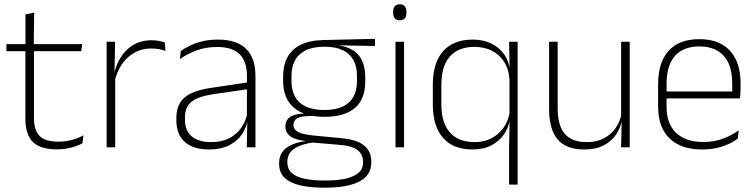

<svg xmlns="http://www.w3.org/2000/svg" viewBox="-20 -679 3482 885"><path d="M242 9.5Q190.5 9.5 158.8 -5.8Q127 -21 112 -52.2Q97 -83.5 97 -130.5V-459H136.5V-134.5Q136.5 -79 162.2 -52.5Q188 -26 249 -26Q279.5 -26 308.8 -33.2Q338 -40.5 364.5 -55.5L360 -18.5Q337 -6 305.8 1.8Q274.5 9.5 242 9.5ZM9.5 -443V-475.5H358.5L354.5 -443ZM97.5 -469.5V-612.5L137.5 -621L135.5 -469.5Z M508 -305 495 -334 505.5 -337.5Q522 -409.5 567 -451.5Q612 -493.5 680 -493.5Q699.5 -493.5 714.5 -490.2Q729.5 -487 740 -483L742.5 -444Q730 -449.5 713.5 -452.5Q697 -455.5 677.5 -455.5Q618 -455.5 573 -417.5Q528 -379.5 508 -305ZM471.5 0V-486.5H510.5L507.5 -338L511 -334.5V0Z M1117.5 0 1120 -125 1118 -131.5V-290L1118.5 -328Q1118.5 -394.5 1085 -428.5Q1051.5 -462.5 980.5 -462.5Q926.5 -462.5 883.2 -445.5Q840 -428.5 809 -407L813.5 -444Q830 -456 854.8 -468.2Q879.5 -480.5 912 -488.5Q944.5 -496.5 985 -496.5Q1030 -496.5 1062.8 -485Q1095.5 -473.5 1116.5 -451.8Q1137.5 -430 1147.5 -399Q1157.5 -368 1157.5 -328.5V0ZM944 10Q871.5 10 832.2 -24.2Q793 -58.5 793 -124V-136.5Q793 -197.5 831 -229.8Q869 -262 956 -274.5L1127.5 -300L1129.5 -269L961.5 -244.5Q893 -234.5 862.8 -210Q832.5 -185.5 832.5 -138.5V-128Q832.5 -77 863.5 -50.5Q894.5 -24 954 -24Q1002.5 -24 1037.2 -42.2Q1072 -60.5 1093.2 -91.8Q1114.5 -123 1121 -162L1131.5 -131H1122.5Q1117.5 -94 1096.5 -61.8Q1075.5 -29.5 1037.5 -9.8Q999.5 10 944 10Z M1476 -140.5Q1384 -140.5 1334.5 -182.8Q1285 -225 1285 -306V-328Q1285 -376.5 1304 -413.5Q1323 -450.5 1364.5 -471.8Q1406 -493 1472.5 -494.5L1708.5 -500V-467L1535 -470V-470.5Q1582.5 -464.5 1610.8 -444.8Q1639 -425 1651.2 -394.5Q1663.5 -364 1663.5 -325V-302Q1663.5 -222 1615.8 -181.2Q1568 -140.5 1476 -140.5ZM1473 153H1482.5Q1533.5 153 1571.8 144.8Q1610 136.5 1631.8 118.2Q1653.5 100 1653.5 69V67Q1653.5 32.5 1628.2 12.8Q1603 -7 1543.5 -11.5L1412.5 -22.5L1431 -23.5Q1393.5 -18.5 1365 -8.2Q1336.5 2 1320.5 20.2Q1304.5 38.5 1304.5 66.5V68Q1304.5 100.5 1325.8 119Q1347 137.5 1385 145.2Q1423 153 1473 153ZM1471.5 186Q1410 186 1364 175.5Q1318 165 1292.2 140.8Q1266.5 116.5 1266.5 75V73Q1266.5 39.5 1284.2 18Q1302 -3.5 1331.5 -14.8Q1361 -26 1396 -29.5L1395 -28.5Q1342.5 -33.5 1319 -50.2Q1295.5 -67 1295.5 -95.5V-96Q1295.5 -114 1304.2 -127Q1313 -140 1332.5 -147.5Q1352 -155 1383 -155.5V-163L1451 -144L1412.5 -144.5Q1367.5 -144 1350 -133.8Q1332.5 -123.5 1332.5 -103.5V-103Q1332.5 -81.5 1355.2 -70Q1378 -58.5 1434 -53.5L1550.5 -42.5Q1625.5 -35.5 1658.5 -8.2Q1691.5 19 1691.5 66.5V69Q1691.5 111 1665.2 136.8Q1639 162.5 1592 174.2Q1545 186 1482 186ZM1475.5 -172Q1525 -172 1558.2 -187Q1591.5 -202 1608.5 -232Q1625.5 -262 1625.5 -305.5V-329.5Q1625.5 -372 1609 -402Q1592.5 -432 1559.8 -447.8Q1527 -463.5 1478.5 -463.5H1474.5Q1421 -463.5 1387.5 -446.2Q1354 -429 1338.8 -398.5Q1323.5 -368 1323.5 -328.5V-307Q1323.5 -262.5 1340.5 -232.5Q1357.5 -202.5 1391.2 -187.2Q1425 -172 1475.5 -172Z M1803 0V-486.5H1842.5V0ZM1823 -585.5Q1807.5 -585.5 1799.8 -594.5Q1792 -603.5 1792 -620.5V-624.5Q1792 -641 1799.8 -650Q1807.5 -659 1823 -659Q1838 -659 1845.8 -650Q1853.5 -641 1853.5 -624.5V-620.5Q1853.5 -603 1845.8 -594.2Q1838 -585.5 1823 -585.5Z M2157.5 10Q2069 10 2022 -43.8Q1975 -97.5 1975 -199V-287.5Q1975 -389 2022.2 -442.8Q2069.5 -496.5 2159.5 -496.5Q2208 -496.5 2245.8 -477.8Q2283.5 -459 2306 -425.2Q2328.5 -391.5 2331 -345.5H2344L2328.5 -309.5Q2325.5 -360.5 2303.2 -394.8Q2281 -429 2245.8 -446Q2210.5 -463 2167 -463Q2093.5 -463 2054 -419Q2014.5 -375 2014.5 -289.5V-197.5Q2014.5 -112.5 2054 -68.2Q2093.5 -24 2168.5 -24Q2212 -24 2245.8 -41.8Q2279.5 -59.5 2301.5 -91.2Q2323.5 -123 2330 -164.5L2342.5 -132.5H2331Q2325.5 -93 2303.8 -60.8Q2282 -28.5 2245.2 -9.2Q2208.5 10 2157.5 10ZM2326.5 172V4.5L2329 -130.5L2328.5 -139V-346L2329 -361L2326.5 -486.5H2366V172Z M2550.5 -486.5V-178.5Q2550.5 -130.5 2563.5 -96Q2576.5 -61.5 2606 -42.8Q2635.5 -24 2685 -24Q2731 -24 2764.8 -42Q2798.5 -60 2819.2 -91.2Q2840 -122.5 2846.5 -162.5L2857.5 -130.5H2847.5Q2842 -93 2821 -60.8Q2800 -28.5 2763.2 -9.2Q2726.5 10 2674 10Q2615 10 2579 -12.2Q2543 -34.5 2527 -75.8Q2511 -117 2511 -175V-486.5ZM2882.5 -486.5V0H2843L2845.5 -123.5L2843 -125.5V-486.5Z M3216.5 10Q3118.5 10 3066 -41.2Q3013.5 -92.5 3013.5 -187V-290.5Q3013.5 -391.5 3062 -445Q3110.5 -498.5 3203.5 -498.5Q3265.5 -498.5 3307.8 -474.2Q3350 -450 3371.8 -404.8Q3393.5 -359.5 3393.5 -295.5V-278Q3393.5 -265.5 3393 -252.8Q3392.5 -240 3391 -225.5H3354.5Q3355 -245.5 3355 -263.2Q3355 -281 3355 -296Q3355 -350.5 3337.8 -388Q3320.5 -425.5 3286.8 -445.2Q3253 -465 3203.5 -465Q3129.5 -465 3091 -421Q3052.5 -377 3052.5 -293V-245V-239V-184.5Q3052.5 -147 3063.5 -117.5Q3074.5 -88 3095.8 -67.2Q3117 -46.5 3148.5 -35.5Q3180 -24.5 3221.5 -24.5Q3268.5 -24.5 3309 -38.5Q3349.5 -52.5 3385 -78.5L3380.5 -40Q3350 -17 3308.2 -3.5Q3266.5 10 3216.5 10ZM3033.5 -225.5V-257.5H3381V-225.5Z"/></svg>

Font: Anek Gujarati ExtraLight
Style: Regular
Weight: 250
Version: Version 1.003